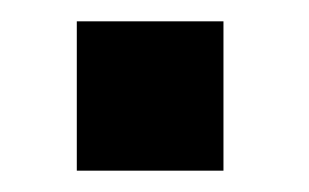

<svg xmlns="http://www.w3.org/2000/svg" viewBox="-20 -160 290 180"><path d="M52 0V-140H189.5V0Z"/></svg>

Font: Public Sans SemiBold
Style: Regular
Weight: 600
Designer: The Public Sans Project Authors: Dan O. Williams and USWDS (Libre Franklin designed by Pablo Impallari and Rodrigo Fuenz
Version: Version 1.007